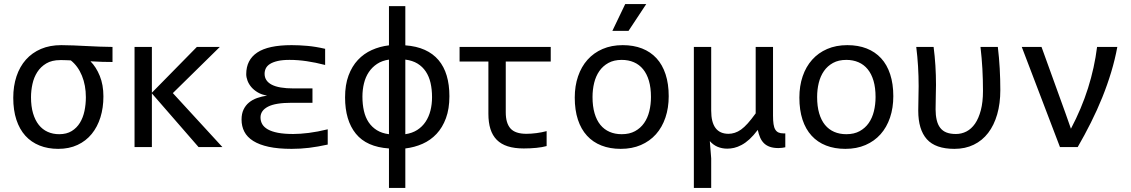

<svg xmlns="http://www.w3.org/2000/svg" viewBox="-20 -720 5538 940"><path d="M422.9 -419.9Q450.7 -392.1 468.5 -348.4Q486.3 -304.7 486.3 -248Q486.3 -192.4 471.7 -145.5Q457 -98.6 429 -64.2Q400.9 -29.8 359.6 -10.5Q318.4 8.8 265.1 8.8Q214.4 8.8 173.6 -7.6Q132.8 -23.9 104.2 -55.4Q75.7 -86.9 60.3 -133.5Q44.9 -180.2 44.9 -241.2Q44.9 -298.8 60.8 -346.4Q76.7 -394 106.9 -428Q137.2 -461.9 180.7 -480.5Q224.1 -499 279.8 -499Q308.6 -499 340.1 -497.6Q371.6 -496.1 403.8 -494.6Q436 -493.2 468.3 -491.7Q500.5 -490.2 530.8 -490.2V-416.5Q505.4 -416.5 481.4 -417.2Q457.5 -418 422.9 -419.9ZM326.7 -424.3Q319.8 -424.8 312.5 -425Q305.2 -425.3 297.6 -425.5Q290 -425.8 285.2 -425.8Q280.3 -425.8 274.9 -425.8Q233.9 -425.8 206.5 -409.4Q179.2 -393.1 162.6 -367.2Q146 -341.3 138.9 -308.8Q131.8 -276.4 131.8 -244.1Q131.8 -199.2 141.8 -165.3Q151.9 -131.3 169.9 -108.6Q188 -85.9 213.4 -74.5Q238.8 -63 270 -63Q306.2 -63 331.1 -78.4Q356 -93.8 371.3 -118.9Q386.7 -144 393.6 -176.8Q400.4 -209.5 400.4 -244.1Q400.4 -302.2 381.1 -349.4Q361.8 -396.5 326.7 -424.3Z M1068.8 0H952.1L723.6 -262.7V0H638.7V-490.2H723.6V-266.1L943.8 -490.2H1056.2L826.2 -264.2Z M1584.5 -12.2Q1535.6 -1.5 1493.2 3.7Q1450.7 8.8 1407.7 8.8Q1342.3 8.8 1295.9 -1.2Q1249.5 -11.2 1219.7 -30Q1189.9 -48.8 1176.3 -75.2Q1162.6 -101.6 1162.6 -134.8Q1162.6 -163.1 1172.4 -183.6Q1182.1 -204.1 1199 -218Q1215.8 -231.9 1238.5 -240Q1261.2 -248 1287.6 -252Q1261.2 -256.3 1242.2 -267.6Q1223.1 -278.8 1210.4 -293.7Q1197.8 -308.6 1191.7 -325.2Q1185.5 -341.8 1185.5 -356.9Q1185.5 -426.8 1239.5 -462.9Q1293.5 -499 1407.7 -499Q1443.8 -499 1484.9 -495.4Q1525.9 -491.7 1571.8 -481V-401.9Q1524.9 -414.1 1481.9 -420.4Q1439 -426.8 1397.5 -426.8Q1362.8 -426.8 1339.6 -421.4Q1316.4 -416 1302 -407Q1287.6 -397.9 1281.5 -385.5Q1275.4 -373 1275.4 -358.9Q1275.4 -323.7 1310.3 -305.4Q1345.2 -287.1 1417.5 -287.1H1509.8V-216.8H1407.7Q1328.6 -216.8 1292 -197.8Q1255.4 -178.7 1255.4 -145Q1255.4 -127 1263.9 -112.1Q1272.5 -97.2 1291.5 -86.4Q1310.5 -75.7 1341.1 -69.8Q1371.6 -64 1415.5 -64Q1448.7 -64 1491.7 -69.3Q1534.7 -74.7 1584.5 -86.9Z M1964.4 200.2H1884.3V6.8Q1774.9 -0.5 1722.2 -65.4Q1669.4 -130.4 1669.4 -243.2Q1669.4 -304.7 1686.3 -350.1Q1703.1 -395.5 1732.2 -426.5Q1761.2 -457.5 1800.3 -475.1Q1839.4 -492.7 1884.3 -498V-689.9H1964.4V-498Q2019 -494.1 2059.6 -475.8Q2100.1 -457.5 2127 -425.8Q2153.8 -394 2167 -349.6Q2180.2 -305.2 2180.2 -249Q2180.2 -187 2163.3 -141.4Q2146.5 -95.7 2117.2 -64.5Q2087.9 -33.2 2048.6 -15.9Q2009.3 1.5 1964.4 6.8ZM1884.3 -428.2Q1850.6 -423.3 1826.2 -407.2Q1801.8 -391.1 1785.6 -366.9Q1769.5 -342.8 1762 -312Q1754.4 -281.2 1754.4 -247.1Q1754.4 -209 1761.7 -177Q1769 -145 1784.9 -121.3Q1800.8 -97.7 1825.2 -82.5Q1849.6 -67.4 1884.3 -63ZM1964.4 -63Q1998 -67.9 2022.7 -83.7Q2047.4 -99.6 2063.5 -123.8Q2079.6 -147.9 2087.4 -178.7Q2095.2 -209.5 2095.2 -244.1Q2095.2 -282.2 2087.9 -314Q2080.6 -345.7 2064.7 -369.6Q2048.8 -393.6 2024.2 -408.7Q1999.5 -423.8 1964.4 -428.2Z M2656.2 -4.9Q2635.3 1 2605.7 3.9Q2576.2 6.8 2544.4 6.8Q2498.5 6.8 2465.8 -3.7Q2433.1 -14.2 2412.1 -35.4Q2391.1 -56.6 2381.1 -88.4Q2371.1 -120.1 2371.1 -163.1V-418.9H2230V-490.2H2676.3V-418.9H2456.1V-169.9Q2456.1 -117.2 2479.2 -91.1Q2502.4 -64.9 2557.1 -64.9Q2580.6 -64.9 2606.9 -68.4Q2633.3 -71.8 2656.2 -78.1Z M3253.9 -249Q3253.9 -191.9 3237.8 -144.3Q3221.7 -96.7 3191.4 -62.7Q3161.1 -28.8 3117.7 -10Q3074.2 8.8 3019 8.8Q2966.3 8.8 2924.6 -7.6Q2882.8 -23.9 2853.8 -55.7Q2824.7 -87.4 2809.3 -134.3Q2793.9 -181.2 2793.9 -242.2Q2793.9 -299.3 2810.1 -346.4Q2826.2 -393.6 2856.4 -427.5Q2886.7 -461.4 2930.2 -480.2Q2973.6 -499 3028.8 -499Q3081.5 -499 3123.3 -482.7Q3165 -466.3 3194.1 -434.8Q3223.1 -403.3 3238.5 -356.4Q3253.9 -309.6 3253.9 -249ZM3167 -245.1Q3167 -290.5 3157 -324.5Q3147 -358.4 3128.4 -381.1Q3109.9 -403.8 3083.3 -415.3Q3056.6 -426.8 3023.9 -426.8Q2985.8 -426.8 2958.7 -411.9Q2931.6 -397 2914.3 -372.1Q2897 -347.2 2888.9 -314.2Q2880.9 -281.2 2880.9 -245.1Q2880.9 -199.7 2890.9 -165.5Q2900.9 -131.3 2919.4 -108.6Q2938 -85.9 2964.4 -74.5Q2990.7 -63 3023.9 -63Q3062 -63 3089.1 -77.9Q3116.2 -92.8 3133.5 -117.7Q3150.9 -142.6 3158.9 -175.5Q3167 -208.5 3167 -245.1ZM3144 -700.2 3057.1 -568.8H2978L3041 -700.2ZM2749 -490.2Z M3461.9 -490.2V-178.2Q3461.9 -64.9 3546.9 -64.9Q3561.5 -64.9 3577.1 -69.8Q3592.8 -74.7 3608.2 -85.7Q3623.5 -96.7 3640.9 -116Q3658.2 -135.3 3679.7 -165V-490.2H3764.6V-153.8Q3764.6 -128.9 3767.1 -112.3Q3769.5 -95.7 3775.6 -85.7Q3781.7 -75.7 3791.5 -71.3Q3801.3 -66.9 3815.9 -66.9H3824.7V1Q3817.9 2.4 3809.3 3.7Q3800.8 4.9 3791 4.9Q3766.6 4.9 3749.3 -1.2Q3731.9 -7.3 3720.2 -18.8Q3708.5 -30.3 3701.4 -46.9Q3694.3 -63.5 3689.9 -84Q3668.9 -56.2 3649.4 -38.3Q3629.9 -20.5 3610.6 -10.3Q3591.3 0 3574 3.9Q3556.6 7.8 3540.5 7.8Q3515.1 7.8 3493.4 -1.2Q3471.7 -10.3 3455.1 -29.3L3461.9 55.2V200.2H3377V-490.2Z M4353.5 -249Q4353.5 -191.9 4337.4 -144.3Q4321.3 -96.7 4291 -62.7Q4260.7 -28.8 4217.3 -10Q4173.8 8.8 4118.7 8.8Q4065.9 8.8 4024.2 -7.6Q3982.4 -23.9 3953.4 -55.7Q3924.3 -87.4 3908.9 -134.3Q3893.6 -181.2 3893.6 -242.2Q3893.6 -299.3 3909.7 -346.4Q3925.8 -393.6 3956.1 -427.5Q3986.3 -461.4 4029.8 -480.2Q4073.2 -499 4128.4 -499Q4181.2 -499 4222.9 -482.7Q4264.6 -466.3 4293.7 -434.8Q4322.8 -403.3 4338.1 -356.4Q4353.5 -309.6 4353.5 -249ZM4266.6 -245.1Q4266.6 -290.5 4256.6 -324.5Q4246.6 -358.4 4228 -381.1Q4209.5 -403.8 4182.9 -415.3Q4156.2 -426.8 4123.5 -426.8Q4085.4 -426.8 4058.3 -411.9Q4031.2 -397 4013.9 -372.1Q3996.6 -347.2 3988.5 -314.2Q3980.5 -281.2 3980.5 -245.1Q3980.5 -199.7 3990.5 -165.5Q4000.5 -131.3 4019 -108.6Q4037.6 -85.9 4064 -74.5Q4090.3 -63 4123.5 -63Q4161.6 -63 4188.7 -77.9Q4215.8 -92.8 4233.2 -117.7Q4250.5 -142.6 4258.5 -175.5Q4266.6 -208.5 4266.6 -245.1Z M4865.2 -490.2Q4871.6 -437 4874.5 -384.5Q4877.4 -332 4877.4 -278.8Q4877.4 -213.4 4862.1 -160.2Q4846.7 -106.9 4817.9 -69.3Q4789.1 -31.7 4747.3 -11.5Q4705.6 8.8 4652.8 8.8Q4560.1 8.8 4517.8 -38.3Q4475.6 -85.4 4475.6 -178.2Q4475.6 -212.4 4476.6 -242.4Q4477.5 -272.5 4477.5 -297.9Q4477.5 -397.5 4465.8 -490.2H4550.8Q4562.5 -400.4 4562.5 -304.2Q4562.5 -283.7 4561.5 -252Q4560.5 -220.2 4560.5 -184.6Q4560.5 -156.2 4565.9 -132.8Q4571.3 -109.4 4583.3 -94Q4595.2 -78.6 4614 -71.3Q4632.8 -64 4660.2 -64Q4687.5 -64 4711.7 -76.4Q4735.8 -88.9 4753.7 -114.7Q4771.5 -140.6 4782 -180.4Q4792.5 -220.2 4792.5 -274.9Q4792.5 -329.6 4789.6 -383.1Q4786.6 -436.5 4780.3 -490.2Z M4982.4 -490.2H5079.1L5196.3 -166L5223.1 -89.8Q5275.4 -189 5306.9 -288.8Q5338.4 -388.7 5351.1 -490.2H5450.2Q5439 -429.2 5420.2 -366.9Q5401.4 -304.7 5376.5 -242.9Q5351.6 -181.2 5321 -120.1Q5290.5 -59.1 5256.3 0H5169.4Z"/></svg>

Font: Code New Roman
Style: Regular
Weight: 400
Monospace: yes
Designer: Sam Radian
Foundry: Code New Roman
Version: Version 2.00 November 29, 2014